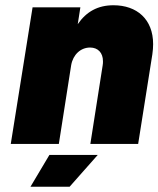

<svg xmlns="http://www.w3.org/2000/svg" viewBox="-20 -548 603 731"><path d="M412 -528C353 -528 309 -504 276 -456L286 -520H104L21 0H204L251 -300C258 -340 287 -367 323 -367C353 -367 372 -347 372 -315C372 -310 372 -305 371 -300L324 0H506L560 -341C562 -355 563 -368 563 -380C563 -475 501 -528 412 -528ZM96 163H245L352 42H168Z"/></svg>

Font: Arthouse Owned Black
Style: Italic
Weight: 900
Italic angle: -10°
Designer: Jeremy Tribby
Foundry: Tribby Type
Version: Version 1.000;PS 001.000;hotconv 1.0.88;makeotf.lib2.5.64775